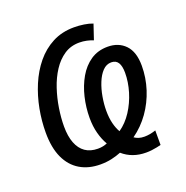

<svg xmlns="http://www.w3.org/2000/svg" viewBox="-108 -645 748 772"><g transform="rotate(-20 266.5 -258.5)"><path d="M389.6 27.8Q359.9 27.8 335 18.8Q310.1 9.8 290 -7.8Q271 0 248.8 4.9Q226.6 9.8 201.2 9.8Q150.9 9.8 114 -12.2Q77.1 -34.2 57.1 -77.4Q37.1 -120.6 37.1 -185.5Q37.1 -234.9 46.6 -285.6Q56.2 -336.4 75.7 -382.8Q95.2 -429.2 125.2 -465.8Q155.3 -502.4 196 -523.7Q236.8 -544.9 288.1 -544.9Q309.6 -544.9 330.6 -541.7Q351.6 -538.6 367.7 -532.2L346.2 -468.3Q334.5 -473.1 319.1 -476.6Q303.7 -480 287.1 -480Q250.5 -480 222.4 -461.2Q194.3 -442.4 173.8 -410.9Q153.3 -379.4 140.4 -340.6Q127.4 -301.8 121.1 -261Q114.7 -220.2 114.7 -183.6Q114.7 -141.6 126 -112.5Q137.2 -83.5 158.9 -68.4Q180.7 -53.2 212.9 -53.2Q225.6 -53.2 235.1 -55.4Q244.6 -57.6 252.9 -61Q239.3 -84 231.2 -114.3Q223.1 -144.5 223.1 -180.7Q223.1 -225.1 233.4 -268.6Q243.7 -312 264.2 -347.7Q284.7 -383.3 315.7 -404.3Q346.7 -425.3 388.7 -425.3Q435.1 -425.3 463.6 -395.8Q492.2 -366.2 492.2 -306.6Q492.2 -255.9 476.6 -207Q460.9 -158.2 431.9 -117.2Q402.8 -76.2 362.3 -47.4Q370.6 -41.5 381.1 -38.1Q391.6 -34.7 405.3 -34.7Q417 -34.7 429.9 -37.1Q442.9 -39.6 454.1 -43.5V18.6Q447.3 20.5 436.5 22.7Q425.8 24.9 413.6 26.4Q401.4 27.8 389.6 27.8ZM317.9 -89.8Q349.1 -111.3 371.8 -146.2Q394.5 -181.2 407 -222.4Q419.4 -263.7 419.4 -303.2Q419.4 -331.5 410.2 -346.4Q400.9 -361.3 380.9 -361.3Q359.9 -361.3 344 -344.7Q328.1 -328.1 317.4 -301.5Q306.6 -274.9 301.3 -244.1Q295.9 -213.4 295.9 -185.5Q295.9 -154.3 302 -130.1Q308.1 -106 317.9 -89.8Z"/></g></svg>

Font: Open Sans SemiCondensed
Style: Italic
Weight: 400
Width: 4
Italic angle: -12°
Designer: Monotype Design Team
Foundry: Monotype Imaging Inc.
Version: Version 3.000